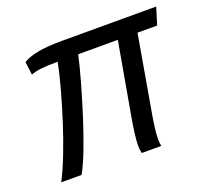

<svg xmlns="http://www.w3.org/2000/svg" viewBox="-97 -644 824 761"><g transform="rotate(-20 315.5 -263.0)"><path d="M39 0Q60 -40 82.5 -97.5Q105 -155 125.5 -219Q146 -283 163 -344.5Q180 -406 189 -454Q147 -454 120 -451Q93 -448 76 -441L69 -496Q89 -510 129.5 -518Q170 -526 233 -526H631L609 -454H526L475 -160Q467 -116 462.5 -83.5Q458 -51 458 -28Q458 -21 459 -13.5Q460 -6 461 0H379Q378 -4 376.5 -12Q375 -20 375 -30Q375 -50 378.5 -79.5Q382 -109 389 -148L443 -454H276Q265 -405 247 -341.5Q229 -278 208 -212Q187 -146 165.5 -90Q144 -34 125 0Z"/></g></svg>

Font: Archivo SemiCondensed
Style: Italic
Weight: 400
Width: 4
Italic angle: -10°
Designer: Hector Gatti
Foundry: Omnibus-Type
Version: Version 2.001